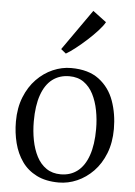

<svg xmlns="http://www.w3.org/2000/svg" viewBox="-58 -878 655 933"><g transform="rotate(5 270.0 -411.0)"><path d="M31 -266Q31 -333 52 -385.5Q73 -438 108.2 -474.2Q143.5 -510.5 187.2 -529.5Q231 -548.5 276 -548.5Q361 -548.5 412.2 -509.8Q463.5 -471 486 -407.8Q508.5 -344.5 508.5 -271.5Q508.5 -205 487.8 -152.2Q467 -99.5 431.8 -63.2Q396.5 -27 353 -8Q309.5 11 264 11Q200.5 11 155.8 -11.5Q111 -34 83.8 -72.8Q56.5 -111.5 43.8 -161.5Q31 -211.5 31 -266ZM270 -29.5Q317.5 -29.5 351.8 -56Q386 -82.5 404.2 -134.8Q422.5 -187 422.5 -263.5Q422.5 -310.5 414 -354.2Q405.5 -398 387.8 -432.8Q370 -467.5 341.2 -487.8Q312.5 -508 271 -508Q223 -508 188.5 -481.8Q154 -455.5 135.8 -403.5Q117.5 -351.5 117.5 -274.5Q117.5 -226.5 126 -182.8Q134.5 -139 152.5 -104.2Q170.5 -69.5 199.8 -49.5Q229 -29.5 270 -29.5ZM243.5 -616.5 219.5 -636 359 -834.5 425 -785Q415 -767 392.8 -742.5Q370.5 -718 343 -693Q315.5 -668 289.2 -647.5Q263 -627 244.5 -616.5Z"/></g></svg>

Font: Merriweather 72pt Light
Style: Regular
Weight: 300
Version: Version 2.100